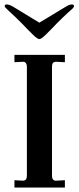

<svg xmlns="http://www.w3.org/2000/svg" viewBox="-20 -844 357 864"><path d="M45 0V-33L83 -31Q101 -31 101 -53V-545Q101 -554 96 -560.5Q91 -567 82 -566L45 -564V-597H272V-564L234 -566H232Q214 -566 214 -545V-53Q214 -42 219 -36Q224 -30 234 -31L272 -33V0ZM126 -690 102 -714 79 -738Q49 -768 27 -788Q20 -794 9 -805Q1 -813 1 -816Q1 -824 11 -824Q22 -824 42 -812L157 -742L273 -812Q292 -824 303 -824Q313 -824 313 -816Q313 -812 306 -805Q301 -800 287 -788Q265 -768 235 -738L212 -714L188 -690Q166 -668 157 -668Q148 -668 126 -690Z"/></svg>

Font: UnnaMedium
Style: Regular
Weight: 500
Designer: Jorge de Buen Unna
Foundry: Omnibus-Type
Version: Version 2.008;hotconv 1.0.109;makeotfexe 2.5.65596